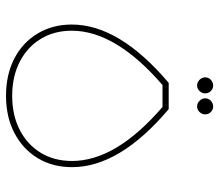

<svg xmlns="http://www.w3.org/2000/svg" viewBox="-64 -646 711 622"><g transform="rotate(90 291.0 -335.5)"><path d="M249 -527H334Q522 -368 522 -214Q522 -151 493 -103Q464 -55 412 -27.5Q360 0 291 0Q222 0 170 -27Q118 -54 89 -102.5Q60 -151 60 -213Q60 -367 249 -527ZM256 -507Q168 -431 124 -357.5Q80 -284 80 -213Q80 -156 106.5 -112.5Q133 -69 180.5 -44.5Q228 -20 291 -20Q354 -20 401.5 -44.5Q449 -69 475.5 -112.5Q502 -156 502 -214Q502 -285 458.5 -358Q415 -431 327 -507ZM325 -619Q315 -619 307 -627Q299 -635 299 -645Q299 -656 307 -663.5Q315 -671 326 -671Q336 -671 343.5 -663.5Q351 -656 351 -645Q351 -635 343.5 -627Q336 -619 325 -619ZM257 -619Q247 -619 239 -627Q231 -635 231 -645Q231 -656 239 -663.5Q247 -671 258 -671Q268 -671 275.5 -663.5Q283 -656 283 -645Q283 -635 275.5 -627Q268 -619 257 -619Z"/></g></svg>

Font: Alexandria Thin
Style: Regular
Weight: 250
Designer: Mohamed Gaber
Foundry: Kief Type Foundry
Version: Version 5.100